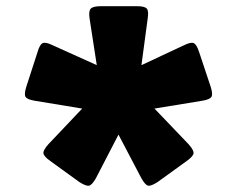

<svg xmlns="http://www.w3.org/2000/svg" viewBox="-20 -740 758 619"><path d="M289 -165Q277 -144 267.5 -141.5Q258 -139 236 -153L142 -221Q121 -236 120 -246Q119 -256 136 -275L245 -390L93 -415Q68 -419 62.5 -427.5Q57 -436 65 -461L101 -572Q108 -597 118 -601Q128 -605 150 -594L292 -530L269 -679Q265 -704 272.5 -712Q280 -720 305 -720H422Q447 -720 453.5 -712Q460 -704 456 -679L436 -530L573 -594Q595 -605 604.5 -601Q614 -597 622 -572L659 -461Q667 -436 661.5 -427.5Q656 -419 631 -415L478 -390L588 -275Q605 -256 604 -246Q603 -236 582 -221L488 -153Q466 -139 457 -141.5Q448 -144 436 -165L362 -306Z"/></svg>

Font: Bungee
Style: Regular
Weight: 400
Designer: David Jonathan Ross
Foundry: David Jonathan Ross
Version: Version 1.000;PS 1.0;hotconv 1.0.72;makeotf.lib2.5.5900